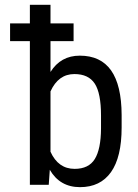

<svg xmlns="http://www.w3.org/2000/svg" viewBox="-20 -770 573 800"><path d="M486.8 -238.8V-291C486.5 -373.7 471.8 -435.5 442.9 -476.6C413.9 -517.6 370.4 -538.1 312.5 -538.1C259.4 -538.1 218.8 -515.5 190.4 -470.2V-750H104.5V0H183.1L187.5 -62.5C215.5 -14.3 257.5 9.8 313.5 9.8C369.8 9.8 412.8 -11.1 442.4 -52.7C472 -94.4 486.8 -156.4 486.8 -238.8ZM400.9 -288.1V-234.9C400.6 -177.2 391.9 -134.8 375 -107.4C358.1 -80.1 330.1 -66.4 291 -66.4C245.4 -66.4 211.9 -90.2 190.4 -137.7V-389.2C212.2 -437.3 245.4 -461.4 290 -461.4C329.1 -461.4 357.3 -448.2 374.8 -421.6C392.2 -395.1 400.9 -350.6 400.9 -288.1ZM286.6 -598.6V-672.4H22V-598.6Z"/></svg>

Font: Roboto Condensed
Style: Regular
Weight: 400
Designer: Google
Version: Version 2.134; 2016